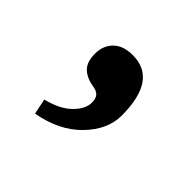

<svg xmlns="http://www.w3.org/2000/svg" viewBox="-71 -184 387 387"><g transform="rotate(45 122.0 9.5)"><path d="M116.7 -101.6Q187 -101.6 187 0.5Q187 40.5 152.8 75.7Q118.7 110.8 60.5 121.1L53.7 87.9Q89.4 79.1 107.7 60.8Q126 42.5 126 24.9Q126 17.1 124 12.2Q122.1 7.3 118.2 4.6Q114.3 2 111.6 1.2Q108.9 0.5 104 -0.5Q83.5 -3.9 72 -15.1Q60.5 -26.4 60.5 -49.8Q60.5 -72.8 75 -87.2Q89.4 -101.6 116.7 -101.6Z"/></g></svg>

Font: LL2
Style: Bold
Weight: 700
Designer: Philipp H. Poll
Foundry: Philipp H. Poll
Version: Version 2.7.x